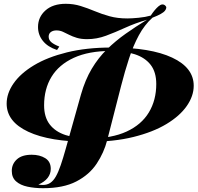

<svg xmlns="http://www.w3.org/2000/svg" viewBox="-20 -802 1041 1010"><path d="M563 -534Q447 -534 368.5 -498Q290 -462 251 -398Q212 -334 212 -248Q212 -186 241.5 -147.5Q271 -109 325 -91.5Q379 -74 451 -74Q568 -74 646 -110Q724 -146 763 -210.5Q802 -275 802 -360Q802 -423 772.5 -461Q743 -499 689.5 -516.5Q636 -534 563 -534ZM447 -56Q242 -56 128.5 -109Q15 -162 15 -257Q15 -311 51.5 -363.5Q88 -416 158.5 -458.5Q229 -501 332 -526.5Q435 -552 567 -552Q772 -552 885.5 -499Q999 -446 999 -351Q999 -297 962.5 -244.5Q926 -192 855.5 -149.5Q785 -107 682 -81.5Q579 -56 447 -56ZM280 -539Q231 -555 205.5 -587Q180 -619 180 -660Q180 -712 219 -747Q258 -782 326 -782Q367 -782 404 -770.5Q441 -759 478 -743.5Q515 -728 556.5 -716.5Q598 -705 650 -705Q673 -705 709 -708.5Q745 -712 773 -720Q794 -752 814 -769Q834 -786 849 -773Q861 -763 848 -746Q835 -729 782 -709Q740 -671 710.5 -616.5Q681 -562 659 -495Q637 -428 617 -350L544 -65Q527 1 488.5 59Q450 117 381.5 152.5Q313 188 206 188Q162 188 124.5 180Q87 172 64.5 152Q42 132 42 97Q42 61 68.5 36.5Q95 12 147 12Q189 12 218 30Q247 48 247 86Q247 113 230.5 134Q214 155 182 169Q190 170 195 170.5Q200 171 205 171Q228 171 244.5 160Q261 149 274 126Q287 103 299.5 66.5Q312 30 326 -20L406 -305Q428 -382 462.5 -440Q497 -498 542.5 -542.5Q588 -587 641 -624.5Q694 -662 753 -698Q691 -680 638.5 -656Q586 -632 537.5 -614Q489 -596 438 -596Q407 -596 384 -603Q361 -610 343.5 -619Q326 -628 310.5 -635Q295 -642 277 -642Q259 -642 247.5 -633.5Q236 -625 236 -609Q236 -592 250 -580Q264 -568 292 -557Z"/></svg>

Font: Playfair Display Black
Style: Italic
Weight: 900
Italic angle: -14°
Designer: Claus Eggers Sørensen
Foundry: Claus Eggers Sørensen
Version: Version 1.203